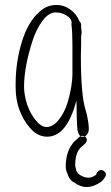

<svg xmlns="http://www.w3.org/2000/svg" viewBox="-20 -547 447 774"><path d="M168 -35Q146 -35 124 -62Q102 -89 89 -127Q77 -164 77 -198Q77 -278 112 -385Q131 -442 163 -477Q183 -497 204 -497Q228 -497 248.5 -484.5Q269 -472 269 -453L268 -452V-449Q272 -418 272 -364V-252Q272 -198 252 -132Q239 -91 216 -63Q193 -35 168 -35ZM288 -142Q289 -129 289 -99Q289 -73 291 -37Q292 -11 302 0Q303 1 305 2Q311 -1 318 2Q320 2 322 3Q326 1 331 -5Q339 -15 338 -32Q336 -66 325 -104Q306 -163 306 -324Q306 -345 307 -362V-400Q307 -402 308 -403V-405Q308 -410 309 -413V-419Q309 -424 308 -429Q307 -433 307 -438V-446Q307 -455 300 -462Q288 -491 263 -509Q238 -527 208 -527Q170 -527 142 -502Q94 -462 68.5 -379.5Q43 -297 43 -208V-195Q43 -99 101 -31Q131 4 170 4Q250 4 288 -142ZM245 125Q245 68 272 33Q273 30 277 26L299 6Q302 3 305 2Q313 7 322 3Q328 7 330 14Q331 23 323 32L305 48Q303 50 301 53Q299 56 297 58Q283 80 283 120Q283 122 285 130Q286 133 287 136V138Q291 155 314 164.5Q337 174 355 165L367 158Q371 145 381 140Q391 135 402 145Q412 156 402 169L395 179Q388 187 368.5 197Q349 207 330 207Q303 207 277 187L273 184L279 189Q259 179 251 150V151L252 154Q245 139 245 125Z"/></svg>

Font: Neythal
Style: Regular
Weight: 400
Designer: Tharique Azeez
Foundry: Tharique Azeez
Version: Version 0.44